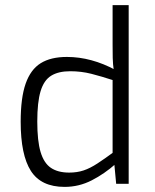

<svg xmlns="http://www.w3.org/2000/svg" viewBox="-20 -720 609 752"><path d="M242 -497Q290 -497 338 -484Q386 -471 432 -446L429 -404Q377 -421 337.5 -431Q298 -441 255 -441Q209 -441 180.5 -423.5Q152 -406 139 -363Q126 -320 126 -244Q126 -168 139 -124.5Q152 -81 179.5 -62.5Q207 -44 251 -44Q282 -44 307.5 -52.5Q333 -61 362 -80Q391 -99 429 -127L434 -79Q389 -39 339 -13.5Q289 12 233 12Q141 12 101 -50.5Q61 -113 61 -243Q61 -337 80.5 -392.5Q100 -448 139.5 -472.5Q179 -497 242 -497ZM484 -700V0H435L427 -85L421 -91V-426L426 -441Q422 -469 421.5 -493Q421 -517 421 -545V-700Z"/></svg>

Font: Exo 2 Light
Style: Regular
Weight: 300
Designer: Natanael Gama
Foundry: Natanael Gama
Version: Version 2.010